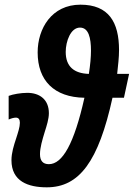

<svg xmlns="http://www.w3.org/2000/svg" viewBox="-20 -791 572 821"><path d="M180 10C319 10 401 -100 461 -373H510L532 -475H481C485 -514 489 -544 489 -577C489 -696 445 -771 324 -771C201 -771 141 -669 141 -567C141 -447 211 -375 341 -373C297 -176 247 -89 189 -89C163 -89 151 -104 151 -132C151 -160 161 -193 171 -226C180 -254 189 -283 189 -307C189 -365 150 -394 97 -394C69 -394 35 -388 17 -381V-280C31 -286 41 -288 48 -288C59 -288 65 -281 65 -266C65 -248 57 -224 49 -199C39 -169 29 -137 29 -106C29 -15 101 10 180 10ZM360 -475C297 -477 261 -506 261 -569C261 -614 282 -673 322 -673C359 -673 369 -629 369 -574C369 -547 366 -514 360 -475Z"/></svg>

Font: Noto Sans ExtraCondensed
Style: Bold Italic
Weight: 700
Width: 2
Italic angle: -12°
Designer: Monotype Design Team
Foundry: Monotype Imaging Inc.
Version: Version 2.013